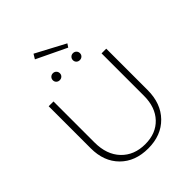

<svg xmlns="http://www.w3.org/2000/svg" viewBox="-267 -1120 1271 1271"><g transform="rotate(-45 368.5 -484.5)"><path d="M465 -841 254 -942 274 -975 481 -865ZM296.5 -737Q287 -728 273 -728Q259 -728 249.5 -737Q240 -746 240 -760Q240 -774 249.5 -783.5Q259 -793 273 -793Q287 -793 296.5 -783.5Q306 -774 306 -760Q306 -746 296.5 -737ZM484.5 -737Q475 -728 461 -728Q447 -728 437.5 -737Q428 -746 428 -760Q428 -774 437.5 -783.5Q447 -793 461 -793Q475 -793 484.5 -783.5Q494 -774 494 -760Q494 -746 484.5 -737ZM99 -264V-658H144V-274Q144 -160 207 -94Q270 -28 374 -28Q475 -28 534.5 -91Q594 -154 594 -261V-658H638V-271Q638 -145 564 -69.5Q490 6 368 6Q246 6 172.5 -67.5Q99 -141 99 -264Z"/></g></svg>

Font: EauTestText Light
Style: Regular
Weight: 300
Designer: Christian Thalmann (Catharsis Fonts)
Version: Version 0.001;PS 000.001;hotconv 1.0.88;makeotf.lib2.5.64775